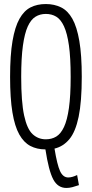

<svg xmlns="http://www.w3.org/2000/svg" viewBox="-20 -730 455 951"><path d="M371 187Q354 193 338.5 197Q323 201 309 201Q266 201 243.5 158Q221 115 205 10Q163 10 130.5 -7Q98 -24 75.5 -64Q53 -104 41.5 -173.5Q30 -243 30 -349Q30 -457 42 -527Q54 -597 76.5 -637Q99 -677 131.5 -693.5Q164 -710 207 -710Q249 -710 282.5 -693.5Q316 -677 338.5 -637Q361 -597 373 -527Q385 -457 385 -350Q385 -226 369.5 -151.5Q354 -77 323.5 -40.5Q293 -4 250 6Q263 86 277.5 117.5Q292 149 318 149Q337 149 362 137ZM207 -40Q236 -40 258.5 -53.5Q281 -67 297 -101Q313 -135 321.5 -195.5Q330 -256 330 -349Q330 -444 321.5 -504.5Q313 -565 297 -599.5Q281 -634 258.5 -647.5Q236 -661 207 -661Q178 -661 155.5 -647Q133 -633 117.5 -599Q102 -565 93.5 -504Q85 -443 85 -349Q85 -225 99.5 -158Q114 -91 141.5 -65.5Q169 -40 207 -40Z"/></svg>

Font: Georama Condensed Light
Style: Regular
Weight: 300
Width: 3
Designer: Jean-Baptiste Levee
Foundry: Production Type
Version: Version 1.000